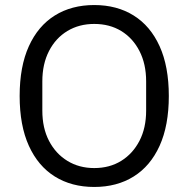

<svg xmlns="http://www.w3.org/2000/svg" viewBox="-20 -730 748 762"><path d="M354 12Q264 12 197.5 -29.5Q131 -71 94.5 -151.5Q58 -232 58 -349Q58 -466 94.5 -546.5Q131 -627 197.5 -668.5Q264 -710 354 -710Q444 -710 510.5 -668.5Q577 -627 613.5 -546.5Q650 -466 650 -349Q650 -232 613.5 -151.5Q577 -71 510.5 -29.5Q444 12 354 12ZM354 -63Q415 -63 461 -91.5Q507 -120 533.5 -171Q560 -222 560 -291V-407Q560 -476 533.5 -527.5Q507 -579 461 -607Q415 -635 354 -635Q294 -635 247.5 -607Q201 -579 174.5 -527.5Q148 -476 148 -407V-291Q148 -222 174.5 -171Q201 -120 247.5 -91.5Q294 -63 354 -63Z"/></svg>

Font: IBM Plex Sans
Style: Regular
Weight: 400
Designer: Mike Abbink, Paul van der Laan, Pieter van Rosmalen
Foundry: Bold Monday
Version: Version 3.201